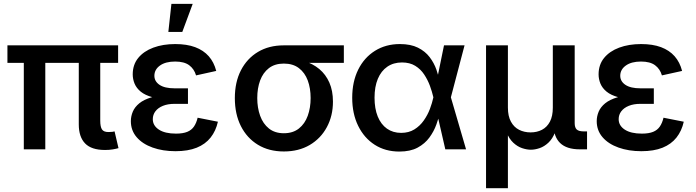

<svg xmlns="http://www.w3.org/2000/svg" viewBox="-20 -784 3653 1008"><path d="M531.7 3.4Q460 3.4 426.8 -31Q393.6 -65.4 393.6 -130.9V-516.1H506.3V-150.9Q506.3 -118.2 515.4 -104.5Q524.4 -90.8 549.3 -90.8Q562.5 -90.8 569.3 -91.8Q576.2 -92.8 581.5 -94.2L602.1 -6.3Q590.8 -2.9 572.5 0.2Q554.2 3.4 531.7 3.4ZM105 0V-516.1H217.8V0ZM19 -454.1V-545.9H600.1V-454.1Z M901.4 9.8Q834.5 9.8 781.2 -9.3Q728 -28.3 697.5 -63.7Q667 -99.1 667 -147.9Q667 -173.3 677.2 -197.8Q687.5 -222.2 711.4 -241.7Q735.4 -261.2 775.9 -273.2Q816.4 -285.2 876.5 -285.2H966.8V-238.8H896.5Q860.8 -238.8 835.2 -228.3Q809.6 -217.8 795.9 -199.7Q782.2 -181.6 782.2 -158.2Q782.2 -124.5 814.2 -103.5Q846.2 -82.5 903.8 -82.5Q940.4 -82.5 963.1 -91.8Q985.8 -101.1 998.5 -119.9Q1011.2 -138.7 1017.6 -166L1124 -145Q1113.3 -96.7 1085.7 -61.8Q1058.1 -26.9 1012.5 -8.5Q966.8 9.8 901.4 9.8ZM876.5 -263.2Q818.8 -263.2 780.3 -273.7Q741.7 -284.2 719 -302.7Q696.3 -321.3 686.5 -345Q676.8 -368.7 676.8 -393.6Q676.8 -444.3 705.6 -479.7Q734.4 -515.1 784.9 -533.9Q835.4 -552.7 899.9 -552.7Q960.9 -552.7 1004.6 -536.4Q1048.3 -520 1075.9 -488.8Q1103.5 -457.5 1115.2 -411.6L1009.3 -388.2Q999.5 -421.9 973.4 -441.4Q947.3 -460.9 899.4 -460.9Q849.1 -460.9 819.8 -439.9Q790.5 -418.9 790.5 -386.2Q790.5 -356.9 817.6 -338.6Q844.7 -320.3 896.5 -320.3H966.8V-263.2ZM863.8 -616.2 879.9 -763.7H991.7L937 -616.2Z M1470.2 11.2Q1392.1 11.2 1334.2 -23.9Q1276.4 -59.1 1244.6 -122.1Q1212.9 -185.1 1212.9 -269Q1212.9 -353 1244.9 -415Q1276.9 -477.1 1334.5 -511.5Q1392.1 -545.9 1470.2 -545.9H1785.2V-454.1H1546.4L1470.2 -450.2Q1422.9 -450.2 1391.8 -426.3Q1360.8 -402.3 1345.7 -361.6Q1330.6 -320.8 1330.6 -269Q1330.6 -218.3 1345.7 -176.3Q1360.8 -134.3 1391.8 -109.4Q1422.9 -84.5 1470.2 -84.5Q1518.1 -84.5 1549.3 -109.4Q1580.6 -134.3 1595.7 -176.3Q1610.8 -218.3 1610.8 -269Q1610.8 -320.8 1595.7 -361.6Q1580.6 -402.3 1549.3 -426.3Q1518.1 -450.2 1470.2 -450.2V-478.5Q1527.8 -478.5 1575.2 -464.1Q1622.6 -449.7 1656.5 -421.4Q1690.4 -393.1 1709.2 -350.3Q1728 -307.6 1728 -250.5Q1728 -175.8 1696 -116.5Q1664.1 -57.1 1606.2 -22.9Q1548.3 11.2 1470.2 11.2Z M2076.7 11.7Q2002.9 11.7 1947.3 -23.9Q1891.6 -59.6 1860.4 -123.3Q1829.1 -187 1829.1 -271Q1829.1 -355 1860.6 -418.5Q1892.1 -481.9 1948.7 -517.3Q2005.4 -552.7 2079.6 -552.7Q2136.2 -552.7 2174.3 -533.7Q2212.4 -514.6 2235.6 -484.1Q2258.8 -453.6 2271.2 -418.2Q2283.7 -382.8 2289.1 -350.6H2328.1L2346.7 -274.4L2426.8 0H2317.9L2254.9 -274.4Q2248.5 -302.2 2237.1 -333.5Q2225.6 -364.7 2207 -392.8Q2188.5 -420.9 2159.9 -438.5Q2131.3 -456.1 2090.3 -456.1Q2045.9 -456.1 2013.4 -433.8Q1981 -411.6 1963.6 -370.1Q1946.3 -328.6 1946.3 -271Q1946.3 -213.9 1963.1 -172.4Q1980 -130.9 2011.5 -108.6Q2043 -86.4 2085.9 -86.4Q2126 -86.4 2155.3 -104.5Q2184.6 -122.6 2204.8 -151.4Q2225.1 -180.2 2237.1 -212.2Q2249 -244.1 2254.9 -271.5L2311 -545.9H2418.9L2346.7 -271.5L2328.1 -199.2H2291.5Q2284.2 -167.5 2271.2 -131.1Q2258.3 -94.7 2234.6 -62.3Q2210.9 -29.8 2172.6 -9Q2134.3 11.7 2076.7 11.7Z M2531.7 204.1V-545.9H2646.5V-218.8Q2646.5 -174.3 2662.4 -145.3Q2678.2 -116.2 2705.3 -102.5Q2732.4 -88.9 2765.6 -88.9Q2799.3 -88.9 2825.7 -102.8Q2852.1 -116.7 2867.2 -145.5Q2882.3 -174.3 2882.3 -218.8V-545.9H2997.1V-137.7Q2997.1 -114.3 3007.8 -104.2Q3018.6 -94.2 3044.4 -94.2H3062V0H3023.9Q2954.6 0 2920.4 -33.4Q2886.2 -66.9 2886.2 -130.4V-179.7H2908.2Q2908.2 -125.5 2894.5 -90.3Q2880.9 -55.2 2859.1 -34.9Q2837.4 -14.6 2813 -6.3Q2788.6 2 2767.1 2Q2745.6 2 2720.9 -6.3Q2696.3 -14.6 2674.6 -34.9Q2652.8 -55.2 2638.9 -90.3Q2625 -125.5 2625 -179.7H2646.5V204.1Z M3347.2 9.8Q3280.3 9.8 3227.1 -9.3Q3173.8 -28.3 3143.3 -63.7Q3112.8 -99.1 3112.8 -147.9Q3112.8 -173.3 3123 -197.8Q3133.3 -222.2 3157.2 -241.7Q3181.2 -261.2 3221.7 -273.2Q3262.2 -285.2 3322.3 -285.2H3412.6V-238.8H3342.3Q3306.6 -238.8 3281 -228.3Q3255.4 -217.8 3241.7 -199.7Q3228 -181.6 3228 -158.2Q3228 -124.5 3260 -103.5Q3292 -82.5 3349.6 -82.5Q3386.2 -82.5 3408.9 -91.8Q3431.6 -101.1 3444.3 -119.9Q3457 -138.7 3463.4 -166L3569.8 -145Q3559.1 -96.7 3531.5 -61.8Q3503.9 -26.9 3458.3 -8.5Q3412.6 9.8 3347.2 9.8ZM3322.3 -263.2Q3264.6 -263.2 3226.1 -273.7Q3187.5 -284.2 3164.8 -302.7Q3142.1 -321.3 3132.3 -345Q3122.6 -368.7 3122.6 -393.6Q3122.6 -444.3 3151.4 -479.7Q3180.2 -515.1 3230.7 -533.9Q3281.2 -552.7 3345.7 -552.7Q3406.7 -552.7 3450.4 -536.4Q3494.1 -520 3521.7 -488.8Q3549.3 -457.5 3561 -411.6L3455.1 -388.2Q3445.3 -421.9 3419.2 -441.4Q3393.1 -460.9 3345.2 -460.9Q3294.9 -460.9 3265.6 -439.9Q3236.3 -418.9 3236.3 -386.2Q3236.3 -356.9 3263.4 -338.6Q3290.5 -320.3 3342.3 -320.3H3412.6V-263.2Z"/></svg>

Font: Inter
Style: 540
Weight: 540
Designer: Rasmus Andersson
Foundry: rsms
Version: Version 4.001;git-66647c0bb